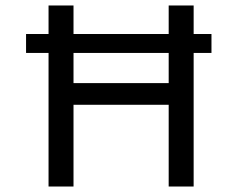

<svg xmlns="http://www.w3.org/2000/svg" viewBox="-20 -680 866 700"><path d="M75 -556H751V-487H75ZM595 0V-660H686V0ZM157 0V-660H248V0ZM202 -298V-377H631V-298Z"/></svg>

Font: Bricolage Grotesque
Style: Regular
Weight: 400
Designer: Mathieu Triay
Foundry: Atelier Triay
Version: Version 1.001;gftools[0.9.33.dev8+g029e19f]